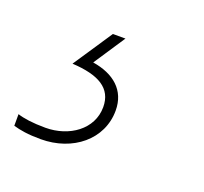

<svg xmlns="http://www.w3.org/2000/svg" viewBox="-130 -66 396 373"><g transform="rotate(20 68.0 120.0)"><path d="M-15 240C51 240 103 198 103 138C103 96 74 72 30 65L73 0H47L-7 81C48 84 78 101 78 140C78 186 35 216 -14 216C-41 216 -60 213 -72 209V233C-58 237 -42 240 -15 240Z"/></g></svg>

Font: Noto Sans Condensed Thin
Style: Italic
Weight: 100
Width: 3
Italic angle: -12°
Designer: Monotype Design Team
Foundry: Monotype Imaging Inc.
Version: Version 2.013